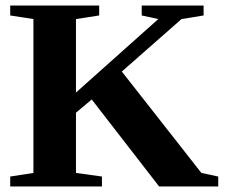

<svg xmlns="http://www.w3.org/2000/svg" viewBox="-20 -675 817 695"><path d="M717 -655V-619L637 -606L421 -416L709 -49L770 -36V0H556L312 -315L255 -267V-49L349 -36V0H17V-36L101 -49V-606L17 -619V-655H339V-619L255 -606V-340L553 -606L493 -619V-655Z"/></svg>

Font: Libra Serif Modern
Style: Bold
Weight: 700
Designer: Stefan Peev, Context Ltd
Foundry: Ascender Corporation
Version: Version 1.000